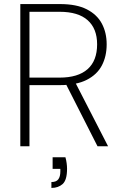

<svg xmlns="http://www.w3.org/2000/svg" viewBox="-20 -720 607 945"><path d="M80 0V-700H275Q357 -700 407.5 -674Q458 -648 481.5 -603.5Q505 -559 505 -502Q505 -443 481.5 -398Q458 -353 407 -327Q356 -301 274 -301H125V0ZM460 0 298 -319H348L512 0ZM125 -338H273Q364 -338 411 -379.5Q458 -421 458 -502Q458 -579 411.5 -620.5Q365 -662 273 -662H125ZM233 205V176Q257 176 267 162.5Q277 149 277 124V111H239V54H302Q306 68 308 83Q310 98 310 111Q310 166 288.5 185.5Q267 205 233 205Z"/></svg>

Font: DM Sans 10pt ExtraLight
Style: Regular
Weight: 250
Version: Version 4.004;gftools[0.9.30]